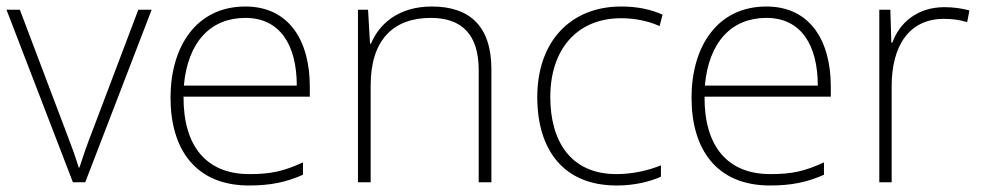

<svg xmlns="http://www.w3.org/2000/svg" viewBox="-20 -560 3015 590"><path d="M204 0H242L446 -530H405L263 -155C246 -112 235 -78 224 -45H222C212 -78 200 -111 183 -155L41 -530H0Z M734 -540C582 -540 504 -415 504 -260C504 -100 582 10 745 10C811 10 859 0 911 -23V-61C850 -33 811 -25 746 -25C615 -25 543 -110 544 -263H932V-294C932 -434 869 -540 734 -540ZM734 -505C841 -505 892 -421 892 -297H545C557 -432 628 -505 734 -505Z M1307 -540C1204 -540 1145 -486 1120 -426H1117L1111 -530H1080V0H1119V-297C1119 -437 1188 -505 1304 -505C1398 -505 1451 -455 1451 -345V0H1490V-347C1490 -479 1424 -540 1307 -540Z M1875 10C1931 10 1977 -2 2011 -17V-52C1972 -36 1924 -25 1874 -25C1733 -25 1671 -127 1671 -262C1671 -407 1752 -504 1889 -504C1927 -504 1968 -497 2007 -480L2016 -515C1980 -531 1939 -540 1889 -540C1731 -540 1631 -430 1631 -262C1631 -100 1711 10 1875 10Z M2335 -540C2183 -540 2105 -415 2105 -260C2105 -100 2183 10 2346 10C2412 10 2460 0 2512 -23V-61C2451 -33 2412 -25 2347 -25C2216 -25 2144 -110 2145 -263H2533V-294C2533 -434 2470 -540 2335 -540ZM2335 -505C2442 -505 2493 -421 2493 -297H2146C2158 -432 2229 -505 2335 -505Z M2882 -538C2799 -538 2744 -490 2722 -429H2719L2716 -530H2682V0H2720V-295C2720 -421 2775 -502 2880 -502C2908 -502 2929 -499 2952 -492L2959 -528C2936 -534 2911 -538 2882 -538Z"/></svg>

Font: Noto Sans Lao ExtraLight
Style: Regular
Weight: 200
Designer: Monotype Design Team
Foundry: Monotype Imaging Inc.
Version: Version 2.003